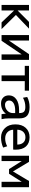

<svg xmlns="http://www.w3.org/2000/svg" viewBox="1508 -2078 580 3635"><g transform="rotate(90 1797.5 -260.0)"><path d="M72.3 0V-519.5H177.7V-305.7H179.7L394.5 -519.5H521.5L262.7 -271.5L530.3 0H404.3L179.7 -235.4H177.7V0Z M643.6 0V-519.5H747.1V-141.6H749L1004.9 -519.5H1113.3V0H1009.8V-377.9H1006.8L752 0Z M1226.6 -439.5V-519.5H1696.3V-439.5H1515.6V0H1407.2V-439.5Z M1785.2 -139.6Q1785.2 -226.6 1858.4 -279.3Q1931.6 -332 2070.3 -332H2120.1V-336.9Q2120.1 -399.4 2094.2 -424.8Q2068.4 -450.2 2004.9 -450.2Q1909.2 -450.2 1830.1 -405.3L1815.4 -485.4Q1897.5 -530.3 2007.8 -530.3Q2118.2 -530.3 2169.4 -484.9Q2220.7 -439.5 2220.7 -339.8V-139.6Q2220.7 -68.4 2235.4 0H2140.6Q2131.8 -52.7 2130.9 -80.1H2128.9Q2100.6 -38.1 2051.3 -14.2Q2002 9.8 1936 9.8Q1870.1 9.8 1827.6 -29.8Q1785.2 -69.3 1785.2 -139.6ZM1882.8 -144.5Q1882.8 -107.4 1905.3 -86.4Q1927.7 -65.4 1964.8 -65.4Q2028.3 -65.4 2074.2 -108.9Q2120.1 -152.3 2120.1 -214.8V-257.8H2070.3Q1980.5 -257.8 1931.6 -226.6Q1882.8 -195.3 1882.8 -144.5Z M2813.5 -264.6Q2813.5 -249 2811.5 -219.7H2435.5Q2439.5 -150.4 2484.4 -109.4Q2529.3 -68.4 2602.5 -68.4Q2675.8 -68.4 2749 -106.4L2773.4 -30.3Q2686.5 9.8 2581.5 9.8Q2476.6 9.8 2405.3 -63.5Q2334 -136.7 2334 -261.2Q2334 -385.7 2400.4 -458Q2466.8 -530.3 2578.6 -530.3Q2690.4 -530.3 2752 -462.4Q2813.5 -394.5 2813.5 -264.6ZM2435.5 -297.9H2716.8Q2715.8 -371.1 2679.2 -411.6Q2642.6 -452.1 2579.1 -452.1Q2515.6 -452.1 2476.6 -411.1Q2437.5 -370.1 2435.5 -297.9Z M2927.7 0V-519.5H3043.9L3224.6 -216.8H3225.6L3406.2 -519.5H3523.4V0H3420.9V-379.9H3419.9L3269.5 -141.6H3180.7L3030.3 -379.9H3028.3V0Z"/></g></svg>

Font: GenEi M Gothic v2 Medium
Style: Regular
Weight: 500
Version: Version 2.0